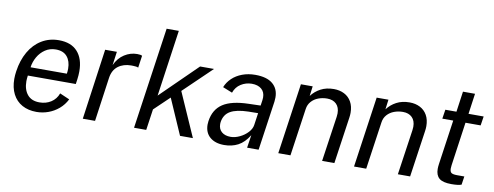

<svg xmlns="http://www.w3.org/2000/svg" viewBox="-63 -1074 3612 1404"><g transform="rotate(10 1743.0 -372.0)"><path d="M319 -535Q409.5 -535 457 -482.5Q504.5 -430 504.5 -336Q504.5 -307.5 500 -275L495 -241H139Q135.5 -215.5 135.5 -199Q135.5 -137 166 -99.8Q196.5 -62.5 256 -62.5Q304.5 -62.5 341.5 -86.2Q378.5 -110 394.5 -153.5L467 -122Q446 -80 411 -50.2Q376 -20.5 333.5 -5.2Q291 10 246.5 10Q185 10 139.8 -15Q94.5 -40 70 -87.5Q45.5 -135 45.5 -200.5Q45.5 -227.5 50 -257.5Q62 -340.5 98 -403.2Q134 -466 190.8 -500.5Q247.5 -535 319 -535ZM417.5 -304Q420.5 -323 420.5 -340.5Q420.5 -397.5 392.2 -431Q364 -464.5 308 -464.5Q264 -464.5 229.8 -441.5Q195.5 -418.5 174.5 -381.8Q153.5 -345 148 -304Z M663 -525H750L736 -424Q761 -478.5 805.2 -506.8Q849.5 -535 899.5 -535Q925.5 -535 936.5 -528.5L923.5 -438Q918 -441.5 907.5 -443Q897 -444.5 887.5 -444.5Q882 -445 871.5 -445Q813.5 -445 774.2 -415.5Q735 -386 726.5 -327L680.5 0H589.5Z M1079 -754.5H1169.5L1099 -261.5L1368 -525H1471.5L1263.5 -325L1407 0H1311.5L1196 -264L1083 -156L1060.5 0H970Z M1766 -318 1853.5 -320.5 1859.5 -361.5Q1861 -372 1861 -381.5Q1861 -422 1834.8 -444.2Q1808.5 -466.5 1762.5 -466.5Q1718.5 -466 1682.2 -443Q1646 -420 1631 -377L1560 -405.5Q1575 -443.5 1605.8 -472.8Q1636.5 -502 1680.5 -518.5Q1724.5 -535 1777 -535Q1862.5 -535 1906.2 -498.5Q1950 -462 1950 -397Q1950 -380.5 1948 -366.5L1895 0H1809.5L1824 -95.5Q1788.5 -37.5 1743 -13.8Q1697.5 10 1640 10Q1573 10 1534.2 -23.5Q1495.5 -57 1495.5 -116.5Q1495.5 -124 1497.5 -142Q1510 -230 1574.2 -272.5Q1638.5 -315 1766 -318ZM1585.5 -136.5Q1585.5 -99 1610 -78Q1634.5 -57 1676.5 -57Q1709 -57 1744 -73.8Q1779 -90.5 1803.5 -117.2Q1828 -144 1832 -172.5L1845 -262.5L1772.5 -261.5Q1685.5 -259.5 1640.2 -233.8Q1595 -208 1586.5 -151Q1585.5 -141 1585.5 -136.5Z M2116.5 -525H2204L2194.5 -452Q2222 -488.5 2263.5 -510.5Q2305 -532.5 2361 -532.5Q2404 -532.5 2438 -515.2Q2472 -498 2491.2 -464Q2510.5 -430 2510.5 -382Q2510.5 -364.5 2507.5 -345L2457.5 0H2366.5L2415.5 -336Q2417.5 -348 2417.5 -361.5Q2417.5 -406.5 2392.5 -431Q2367.5 -455.5 2324.5 -455.5Q2290 -455.5 2259.2 -444Q2228.5 -432.5 2207.8 -409.2Q2187 -386 2182.5 -353L2131.5 0H2041Z M2679 -525H2766.5L2757 -452Q2784.5 -488.5 2826 -510.5Q2867.5 -532.5 2923.5 -532.5Q2966.5 -532.5 3000.5 -515.2Q3034.5 -498 3053.8 -464Q3073 -430 3073 -382Q3073 -364.5 3070 -345L3020 0H2929L2978 -336Q2980 -348 2980 -361.5Q2980 -406.5 2955 -431Q2930 -455.5 2887 -455.5Q2852.5 -455.5 2821.8 -444Q2791 -432.5 2770.2 -409.2Q2749.5 -386 2745 -353L2694 0H2603.5Z M3209 -89.5Q3209 -106.5 3212 -126.5L3259.5 -457H3178.5L3189 -525H3271.5L3293 -677.5H3382.5L3361 -525H3473.5L3463 -457H3350.5L3304.5 -133.5Q3302.5 -121 3302.5 -109.5Q3302.5 -84.5 3314.5 -76.5Q3326.5 -68.5 3356 -68.5H3410.5L3401 -6Q3377.5 3 3326 3Q3262.5 3 3235.8 -19.8Q3209 -42.5 3209 -89.5Z"/></g></svg>

Font: 1883 Sans
Style: Italic
Weight: 400
Italic angle: -8°
Designer: 1883 Sans project is a fork of Public Sans.
Version: Version 1.009